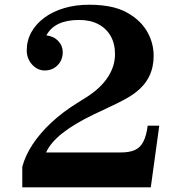

<svg xmlns="http://www.w3.org/2000/svg" viewBox="-20 -800 780 820"><path d="M75.2 -87.9Q88.4 -136.7 120.1 -184.6Q151.9 -232.4 200.2 -277.3Q248.5 -322.3 311 -360.8L349.1 -384.8Q408.7 -422.4 439.9 -469.5Q471.2 -516.6 471.2 -568.8Q471.2 -613.8 452.4 -646.5Q433.6 -679.2 399.4 -697Q365.2 -714.8 317.9 -714.8Q213.4 -714.8 178.2 -648.9Q209 -645.5 228.5 -625Q248 -604.5 248 -577.1Q248 -554.7 238 -537.1Q228 -519.5 210.7 -509.3Q193.4 -499 170.9 -499Q149.9 -499 132.6 -510.7Q115.2 -522.5 104.7 -541.7Q94.2 -561 94.2 -584Q94.2 -627 114 -662.6Q133.8 -698.2 169.7 -724.6Q205.6 -751 254.2 -765.4Q302.7 -779.8 360.8 -779.8Q419.4 -779.8 464.6 -768.6Q509.8 -757.3 543.9 -732.9Q588.4 -703.1 612.3 -658Q636.2 -612.8 636.2 -561Q636.2 -464.4 560.1 -405.8Q546.9 -395.5 527.6 -384Q508.3 -372.6 479.7 -358.4Q451.2 -344.2 410.2 -325.2L381.8 -312Q295.9 -270.5 245.8 -230.7Q195.8 -190.9 176.8 -148.9H492.2Q531.2 -148.4 555.2 -158.9Q579.1 -169.4 592 -194.6Q605 -219.7 610.8 -263.2H660.2L624 0H75.2Z"/></svg>

Font: BIZ UDPMincho
Style: Bold
Weight: 700
Designer: TypeBank Co., Ltd.
Foundry: Morisawa Inc.
Version: Version 1.06